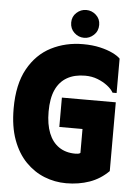

<svg xmlns="http://www.w3.org/2000/svg" viewBox="-60 -933 702 990"><g transform="rotate(5 291.5 -438.5)"><path d="M17 -350Q17 -475 61.5 -555Q106 -635 180.5 -673Q255 -711 345 -711Q394 -711 433 -702Q472 -693 499.5 -679.5Q527 -666 539 -653V-475H518Q508 -493 486 -510Q464 -527 434.5 -538.5Q405 -550 370 -550Q315 -550 276.5 -528Q238 -506 218 -462Q198 -418 198 -349Q198 -284 216 -238.5Q234 -193 269 -169Q304 -145 354 -145Q361 -145 368 -146Q375 -147 380 -151V-275H260V-427H539V-71Q496 -28 440.5 -8.5Q385 11 320 11Q261 11 207 -10.5Q153 -32 110 -76Q67 -120 42 -188Q17 -256 17 -350ZM347 -744Q318 -744 296 -764.5Q274 -785 274 -817Q274 -848 296 -868Q318 -888 346 -888Q375 -888 397 -868Q419 -848 419 -817Q419 -785 397 -764.5Q375 -744 347 -744Z"/></g></svg>

Font: Phudu ExtraBold
Style: Regular
Weight: 800
Version: Version 1.005;gftools[0.9.23]